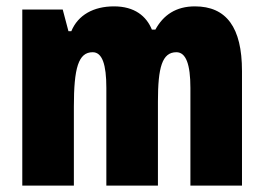

<svg xmlns="http://www.w3.org/2000/svg" viewBox="-20 -583 829 603"><path d="M592 -563C533 -563 493 -536 468 -490H457C440 -532 403 -563 338 -563C274 -563 225 -536 204 -485H195L177 -553H50V0H212V-248C212 -369 226 -419 271 -419C301 -419 314 -381 314 -307V0H476V-264C476 -371 489 -419 534 -419C564 -419 578 -381 578 -307V0H740V-360C740 -497 691 -563 592 -563Z"/></svg>

Font: Noto Sans Hebrew ExtraCondensed Black
Style: Regular
Weight: 900
Width: 2
Designer: Monotype Design Team
Foundry: Monotype Imaging Inc.
Version: Version 2.004